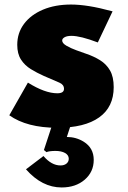

<svg xmlns="http://www.w3.org/2000/svg" viewBox="-20 -547 563 846"><path d="M232 16Q353 16 417 -29.8Q481 -75.5 481 -163Q481 -208.5 464.8 -236.5Q448.5 -264.5 421.2 -281.5Q394 -298.5 360 -310Q341.5 -316.5 316.5 -325.5Q291.5 -334.5 272.8 -345.5Q254 -356.5 254 -368.5Q254 -377 264.8 -383Q275.5 -389 295 -389Q334.5 -389 411 -360L476 -497Q417 -513 372.8 -520Q328.5 -527 293 -527Q223 -527 169.5 -504.5Q116 -482 86 -442Q56 -402 56 -349.5Q56 -310 72.5 -284.5Q89 -259 115.8 -242.5Q142.5 -226 173 -212.5Q221.5 -191.5 241.8 -182.8Q262 -174 262 -155.5Q262 -136 232.5 -136Q178 -136 103 -183L21 -39Q98.5 16 232 16ZM251.5 279Q313.5 279 353.2 244.8Q393 210.5 393 157.5Q393 105 349 77.5Q315 56.5 274.5 56.5L293 0H211L173.5 114L185 123.5Q189 121 200.2 119.5Q211.5 118 224 118Q250.5 118 266.8 127.2Q283 136.5 283 152.5Q283 165.5 273 173.8Q263 182 246.5 182Q207 182 171.5 140.5L94.5 199Q165 279 251.5 279Z"/></svg>

Font: Spartan Black
Style: Regular
Weight: 900
Designer: Matt Bailey, Mirko Velimirovic
Foundry: Matt Bailey
Version: Version 1.003; ttfautohint (v1.8.3)